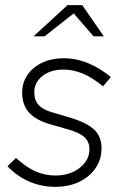

<svg xmlns="http://www.w3.org/2000/svg" viewBox="-20 -715 467 745"><path d="M194 10Q142 10 94.5 -10Q47 -30 9 -70L42 -102Q83 -65 119 -49.5Q155 -34 195 -34Q251 -34 289 -63.5Q327 -93 327 -136Q327 -165 308 -182.5Q289 -200 244 -213L174 -233Q119 -249 92.5 -278.5Q66 -308 66 -355Q66 -414 111.5 -451.5Q157 -489 228 -489Q275 -489 321.5 -470Q368 -451 410 -416L380 -380Q337 -415 300 -430Q263 -445 227 -445Q176 -445 144.5 -420Q113 -395 113 -357Q113 -326 130 -307.5Q147 -289 186 -278L257 -257Q319 -238 346.5 -211Q374 -184 374 -140Q374 -97 351 -63Q328 -29 287.5 -9.5Q247 10 194 10ZM110 -574 242 -695H299L383 -574H343L266 -663L153 -574Z"/></svg>

Font: Red Hat Text
Style: Italic
Weight: 300
Italic angle: -12°
Designer: Pentagram, MCKL
Foundry: Pentagram, MCKL
Version: Version 1.023